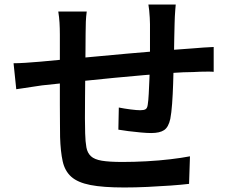

<svg xmlns="http://www.w3.org/2000/svg" viewBox="-20 -801 1040 850"><path d="M758 -781Q757 -773 756 -758Q755 -743 754 -727Q753 -711 753 -698Q752 -666 751.5 -634.5Q751 -603 750.5 -574.5Q750 -546 749 -520Q748 -478 746.5 -430.5Q745 -383 742 -342Q739 -301 734 -275Q726 -238 706.5 -225Q687 -212 649 -212Q632 -212 603.5 -214.5Q575 -217 548 -220.5Q521 -224 504 -227L506 -325Q531 -320 558.5 -316.5Q586 -313 601 -313Q617 -313 624.5 -317.5Q632 -322 634 -337Q637 -356 638.5 -386Q640 -416 641.5 -451.5Q643 -487 644 -521Q644 -548 644 -576.5Q644 -605 644 -635Q644 -665 644 -694Q644 -706 643 -722.5Q642 -739 640.5 -755Q639 -771 637 -781ZM364 -750Q361 -728 360 -705Q359 -682 359 -653Q359 -625 358.5 -578.5Q358 -532 357.5 -478.5Q357 -425 356.5 -372.5Q356 -320 356 -277.5Q356 -235 357 -211Q358 -173 362.5 -148.5Q367 -124 382.5 -109.5Q398 -95 431 -89.5Q464 -84 522 -84Q573 -84 628.5 -87Q684 -90 734.5 -96Q785 -102 821 -109L817 13Q784 17 735 20.5Q686 24 632.5 26.5Q579 29 530 29Q436 29 380 18Q324 7 295.5 -18.5Q267 -44 257.5 -87Q248 -130 246 -194Q246 -215 245.5 -252.5Q245 -290 245 -336.5Q245 -383 245 -431.5Q245 -480 245 -524Q245 -568 245 -600.5Q245 -633 245 -647Q245 -676 243.5 -700.5Q242 -725 238 -750ZM40 -521Q62 -521 93 -523Q124 -525 159 -528Q190 -531 249.5 -536.5Q309 -542 385 -549Q461 -556 542.5 -563.5Q624 -571 700.5 -577Q777 -583 836 -587Q856 -589 880.5 -590.5Q905 -592 926 -593V-483Q918 -484 901.5 -484Q885 -484 866.5 -483.5Q848 -483 835 -482Q796 -482 739.5 -478Q683 -474 618.5 -468.5Q554 -463 486.5 -456.5Q419 -450 357.5 -443.5Q296 -437 246 -431.5Q196 -426 166 -423Q151 -421 129 -417.5Q107 -414 86 -411Q65 -408 52 -406Z"/></svg>

Font: Noto Sans JP SemiBold
Style: Regular
Weight: 600
Designer: Ryoko NISHIZUKA  (kana, bopomofo & ideographs); Paul D. Hunt (Latin, Greek & Cyrillic); Sandoll Communications , Soo-you
Foundry: Adobe
Version: Version 2.004-H2;hotconv 1.0.118;makeotfexe 2.5.65603